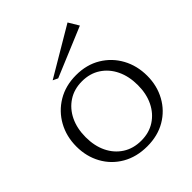

<svg xmlns="http://www.w3.org/2000/svg" viewBox="-199 -812 943 943"><g transform="rotate(-45 272.5 -341.0)"><path d="M275.7 12.6Q201.9 12.6 145.9 -19.7Q90 -52 59.2 -108Q28.4 -164 28.4 -233Q28.4 -303 59.6 -359.5Q90.8 -416 146.5 -449.3Q202.2 -482.6 275.2 -482.6Q348.3 -482.6 403.6 -449.3Q458.9 -416 489.7 -359.5Q520.5 -303 520.5 -233Q520.5 -164 489.7 -108Q458.9 -52 403.8 -19.7Q348.7 12.6 275.7 12.6ZM274.7 -28Q329.3 -28 369.9 -54.4Q410.5 -80.7 433 -126.8Q455.5 -172.9 455.5 -233Q455.5 -294.1 433.2 -340.5Q410.9 -387 370.1 -413.8Q329.3 -440.6 274.3 -440.6Q219.8 -440.6 178.9 -413.8Q137.9 -387 115.5 -340.5Q93.1 -294.1 93.1 -233Q93.1 -172.9 115.4 -126.8Q137.8 -80.7 178.6 -54.4Q219.5 -28 274.7 -28ZM202.2 -533.2 176.1 -545.6 428.6 -694.9 460.8 -641.2Z"/></g></svg>

Font: Panamera Thin
Style: Regular
Weight: 100
Designer: Bastien Sozeau
Foundry: NBR — Bastien Sozeau
Version: Version 3.003;gftools[0.9.33]